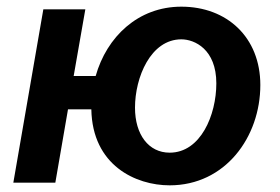

<svg xmlns="http://www.w3.org/2000/svg" viewBox="-20 -548 841 576"><path d="M489 8C656 8 761 -137 761 -293C761 -436 661 -528 524 -528C394 -528 300 -437 267 -320H201L236 -520H110L20 0H146L184 -220H254C257 -52 387 8 489 8ZM489 -90C426 -90 385 -144 385 -225C385 -316 432 -430 524 -430C564 -430 629 -400 629 -298C629 -203 582 -90 489 -90Z"/></svg>

Font: Fixel Text 20240404 SemiBold
Style: Italic
Weight: 600
Width: 4
Italic angle: -10°
Designer: AlfaBravo + MacPaw
Foundry: Kyrylo Tkachov, Marchela Mozhyna, Serhii Makarenko, Maria Weinstein, Zakhar Kryvoshyya
Version: Version 1.211;Glyphs 3.2 (3225)